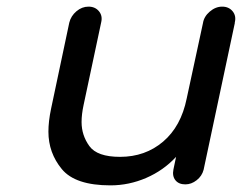

<svg xmlns="http://www.w3.org/2000/svg" viewBox="-20 -553 730 579"><path d="M688 -483 594 -41Q589 -22 573 -9.5Q557 3 539 3Q519 3 509 -9.5Q499 -22 503 -42L511 -80Q473 -39 421 -16.5Q369 6 313 6Q207 6 166.5 -43Q126 -92 126 -156Q126 -187 134 -225L189 -485Q194 -505 210.5 -519Q227 -533 247 -533Q267 -533 278.5 -519Q290 -505 285 -485L232 -236Q226 -208 226 -185Q226 -145 249.5 -112.5Q273 -80 342 -80Q418 -80 472 -126Q526 -172 543 -256L592 -483Q595 -503 612.5 -518Q630 -533 650 -533Q670 -533 681.5 -519Q693 -505 688 -485Z"/></svg>

Font: Sepalumica Med
Style: Italic
Weight: 500
Italic angle: -12°
Designer: Julieta Ulanovsky
Foundry: Julieta Ulanovsky
Version: Version 7.200